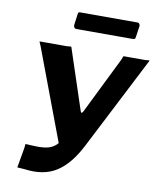

<svg xmlns="http://www.w3.org/2000/svg" viewBox="-100 -1027 925 1112"><g transform="rotate(10 362.0 -471.0)"><path d="M77.9 -2.9 98 -117.4Q99.7 -128.1 99.8 -135.3Q99.8 -142.6 102.5 -142.6L143.4 -140.5Q193 -137.6 225.2 -143.9Q257.4 -150.2 280.2 -171.5Q303.1 -192.8 322.9 -233.7L562.1 -719.2Q566.2 -728.4 568.5 -735.7Q570.8 -743 573.5 -742H698.3Q709.7 -742.7 716.6 -743.7Q723.5 -744.7 724.2 -742L443.6 -194Q384.9 -78.7 309.4 -30.8Q233.9 17.1 122.3 2.1L103.1 0.7Q92.4 -0.7 85.1 -0.4Q77.9 -0.1 77.9 -2.9ZM298.2 -157.3 87.7 -717.7Q83.9 -727.7 80.3 -734.4Q76.7 -741 78.7 -742H238.7Q250.1 -742.7 257.1 -743.7Q264 -744.7 264.7 -742L383.3 -383.7Q385.9 -376.8 389.3 -376.9Q392.7 -377.1 397.3 -385.5L436.5 -374.5ZM632.3 -929.1 622.9 -864.5Q621.9 -854.1 617.6 -851.9Q613.2 -849.7 600.8 -849.7H276.7Q266.3 -849.7 262.2 -856.5Q258 -863.2 259 -872.2L267.7 -936.6Q269.4 -944.5 271.5 -946.4Q273.6 -948.3 279.1 -948.3H618.8Q625 -948.3 629.2 -941.8Q633.3 -935.4 632.3 -929.1Z"/></g></svg>

Font: Libre Franklin Thin
Style: Italic
Weight: 100
Italic angle: -8°
Designer: Pablo Impallari, Rodrigo Fuenzalida, Nhung Nguyen
Foundry: Impallari Type
Version: Version 3.000